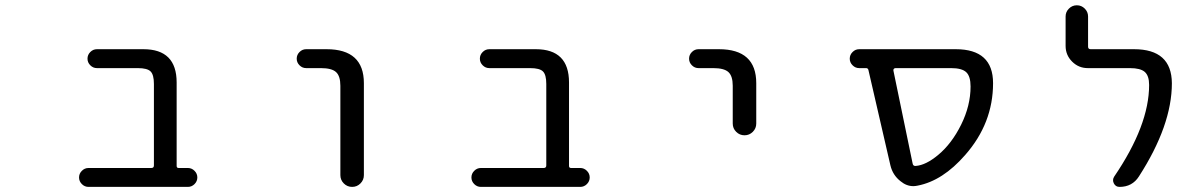

<svg xmlns="http://www.w3.org/2000/svg" viewBox="-20 -735 4540 734"><path d="M568.4 -414.1Q568.4 -449.2 555.7 -461.9Q543 -474.6 506.8 -474.6H350.6Q335.9 -474.6 325.2 -485.4Q314.5 -496.1 314.5 -510.7Q314.5 -525.4 325.2 -536.1Q335.9 -546.9 350.6 -546.9H528.3Q655.3 -546.9 655.3 -419.9V-100.6Q655.3 -92.8 663.1 -92.8H698.2Q712.9 -92.8 723.6 -82Q734.4 -71.3 734.4 -56.6Q734.4 -42 723.6 -31.2Q712.9 -20.5 698.2 -20.5H318.4Q303.7 -20.5 293 -31.2Q282.2 -42 282.2 -56.6Q282.2 -71.3 293 -82Q303.7 -92.8 318.4 -92.8H558.6Q568.4 -92.8 568.4 -102.5Z M1150.4 -474.6Q1135.7 -474.6 1125 -485.4Q1114.3 -496.1 1114.3 -510.7Q1114.3 -525.4 1125 -536.1Q1135.7 -546.9 1150.4 -546.9H1228.5Q1371.1 -546.9 1371.1 -417V-65.4Q1371.1 -46.9 1357.9 -33.7Q1344.7 -20.5 1326.2 -20.5Q1307.6 -20.5 1294.4 -33.7Q1281.2 -46.9 1281.2 -65.4V-407.2Q1281.2 -444.3 1264.6 -459.5Q1248 -474.6 1207 -474.6Z M2068.4 -414.1Q2068.4 -449.2 2055.7 -461.9Q2043 -474.6 2006.8 -474.6H1850.6Q1835.9 -474.6 1825.2 -485.4Q1814.5 -496.1 1814.5 -510.7Q1814.5 -525.4 1825.2 -536.1Q1835.9 -546.9 1850.6 -546.9H2028.3Q2155.3 -546.9 2155.3 -419.9V-100.6Q2155.3 -92.8 2163.1 -92.8H2198.2Q2212.9 -92.8 2223.6 -82Q2234.4 -71.3 2234.4 -56.6Q2234.4 -42 2223.6 -31.2Q2212.9 -20.5 2198.2 -20.5H1818.4Q1803.7 -20.5 1793 -31.2Q1782.2 -42 1782.2 -56.6Q1782.2 -71.3 1793 -82Q1803.7 -92.8 1818.4 -92.8H2058.6Q2068.4 -92.8 2068.4 -102.5Z M2650.4 -474.6Q2635.7 -474.6 2625 -485.4Q2614.3 -496.1 2614.3 -510.7Q2614.3 -525.4 2625 -536.1Q2635.7 -546.9 2650.4 -546.9H2728.5Q2871.1 -546.9 2871.1 -417V-262.7Q2871.1 -244.1 2857.9 -231Q2844.7 -217.8 2826.2 -217.8Q2807.6 -217.8 2794.4 -231Q2781.2 -244.1 2781.2 -262.7V-407.2Q2781.2 -444.3 2764.6 -459.5Q2748 -474.6 2707 -474.6Z M3403.3 -474.6Q3399.4 -474.6 3397 -471.7Q3394.5 -468.8 3395.5 -464.8L3468.8 -110.4Q3470.7 -99.6 3480.5 -100.6Q3519.5 -103.5 3566.4 -142.6Q3618.2 -185.5 3654.3 -258.3Q3690.4 -331.1 3690.4 -404.3Q3690.4 -443.4 3673.8 -459Q3657.2 -474.6 3616.2 -474.6ZM3776.4 -417Q3776.4 -263.7 3669.9 -142.6Q3584 -43.9 3488.3 -25.4Q3479.5 -23.4 3471.7 -23.4Q3445.3 -23.4 3422.9 -42Q3392.6 -65.4 3383.8 -103.5L3299.8 -467.8Q3297.9 -474.6 3291 -474.6H3264.6Q3250 -474.6 3239.3 -485.4Q3228.5 -496.1 3228.5 -510.7Q3228.5 -525.4 3239.3 -536.1Q3250 -546.9 3264.6 -546.9H3633.8Q3776.4 -546.9 3776.4 -417Z M4315.4 -546.9Q4459 -546.9 4460 -417Q4460 -255.9 4334 -60.5Q4308.6 -20.5 4259.8 -20.5Q4245.1 -20.5 4238.3 -33.7Q4231.4 -46.9 4239.3 -59.6Q4373 -255.9 4373 -410.2Q4373 -445.3 4356.4 -460Q4339.8 -474.6 4299.8 -474.6H4138.7Q4103.5 -474.6 4078.6 -499.5Q4053.7 -524.4 4053.7 -559.6V-671.9Q4053.7 -689.5 4066.4 -702.1Q4079.1 -714.8 4096.7 -714.8Q4114.3 -714.8 4127 -702.1Q4139.6 -689.5 4139.6 -671.9V-556.6Q4139.6 -546.9 4149.4 -546.9Z"/></svg>

Font: Rounded-X Mgen+ 2m regular
Style: Regular
Weight: 400
Designer: [Source Han Sans]
Ryoko NISHIZUKA  (kana & ideographs); Paul D. Hunt (Latin, Greek & Cyrillic); Wenlong ZHANG  (bopomofo
Version: Version 1.059.20150602